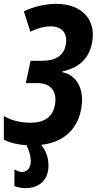

<svg xmlns="http://www.w3.org/2000/svg" viewBox="-26 -746 503 998"><path d="M106 232C177 232 226 191 226 114C226 71 211 35 188 7C301 -6 372 -69 394 -170C416 -269 382 -353 298 -371L299 -375C387 -394 436 -443 452 -521C477 -643 400 -726 266 -726C210 -726 146 -711 98 -687L132 -581C167 -599 205 -609 237 -609C297 -609 327 -572 316 -513C306 -458 264 -430 192 -430H133L108 -314H169C240 -314 273 -268 259 -198C246 -136 204 -108 130 -108C78 -108 28 -122 -6 -143V-20C22 -5 65 6 112 9C124 34 134 65 134 92C134 125 117 148 87 148C77 148 61 142 49 134V221C66 228 85 232 106 232Z"/></svg>

Font: Noto Sans ExtraCondensed
Style: Bold Italic
Weight: 700
Width: 2
Italic angle: -12°
Designer: Monotype Design Team
Foundry: Monotype Imaging Inc.
Version: Version 2.013